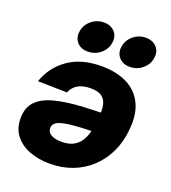

<svg xmlns="http://www.w3.org/2000/svg" viewBox="-137 -845 851 956"><g transform="rotate(20 288.5 -366.5)"><path d="M314 -534.2Q393.6 -534.2 450 -505.9Q506.3 -477.5 533.2 -421.9Q560.1 -366.2 551.3 -284.2Q545.4 -217.8 519.8 -163.8Q494.1 -109.9 452.4 -70.8Q410.6 -31.7 355.7 -10.5Q300.8 10.7 235.8 10.7Q176.3 10.7 127.9 -7.6Q79.6 -25.9 51 -62.5Q22.5 -99.1 22.5 -153.3Q22.5 -210 54.9 -243.2Q87.4 -276.4 148.9 -292Q210.4 -307.6 297.9 -312.3Q385.3 -316.9 495.6 -316.9L479 -214.8Q383.8 -214.8 324.5 -211.7Q265.1 -208.5 233.2 -201.7Q201.2 -194.8 189.5 -183.8Q177.7 -172.9 177.7 -157.7Q177.7 -136.2 197.5 -124Q217.3 -111.8 253.4 -111.8Q295.9 -111.8 321.5 -128.2Q347.2 -144.5 360.6 -171.1Q374 -197.8 379.9 -228.8Q385.7 -259.8 387.7 -289.6Q391.1 -325.2 386.2 -352.8Q381.3 -380.4 361.8 -396.2Q342.3 -412.1 300.3 -412.1Q257.8 -412.1 231.7 -395.8Q205.6 -379.4 195.8 -352.1L41 -355.5Q68.4 -436 137.9 -485.1Q207.5 -534.2 314 -534.2ZM445.3 -578.6Q408.2 -578.6 387.7 -602.1Q367.2 -625.5 373 -660.6Q378.9 -695.8 407.2 -719.2Q435.5 -742.7 472.7 -742.7Q509.8 -742.7 530.5 -719.5Q551.3 -696.3 545.4 -660.6Q539.6 -625.5 511 -602.1Q482.4 -578.6 445.3 -578.6ZM222.7 -578.6Q185.5 -578.6 165.3 -602.1Q145 -625.5 150.9 -660.6Q156.7 -695.8 185.1 -719.2Q213.4 -742.7 250 -742.7Q287.6 -742.7 308.3 -719.5Q329.1 -696.3 323.2 -660.6Q317.4 -625.5 288.8 -602.1Q260.3 -578.6 222.7 -578.6Z"/></g></svg>

Font: Inter 28pt ExtraBold
Style: Italic
Weight: 800
Italic angle: -9.3988°
Designer: Rasmus Andersson
Foundry: rsms
Version: Version 4.001;git-66647c0bb